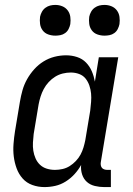

<svg xmlns="http://www.w3.org/2000/svg" viewBox="-20 -753 540 781"><path d="M161 8Q161 8 161 8Q161 8 161 8Q135 8 111.5 -0.5Q88 -9 72 -27Q56 -45 47.5 -68.5Q39 -92 36 -116.5Q33 -141 35 -167.5Q37 -194 41 -219L61 -339Q65 -363 71.5 -386Q78 -409 90 -430.5Q102 -452 119 -471Q136 -490 157 -503Q178 -516 201.5 -522Q225 -528 249 -528Q272 -528 293.5 -521Q315 -514 330 -498.5Q345 -483 353.5 -463Q362 -443 366 -421L382 -520H461L390 -93Q389 -87 390 -81Q391 -75 394.5 -70.5Q398 -66 404 -64Q410 -62 416 -62H431V8H404Q385 8 366 3.5Q347 -1 333.5 -13Q320 -25 314 -43.5Q308 -62 310 -82Q299 -62 283 -44.5Q267 -27 247 -14.5Q227 -2 205 3Q183 8 161 8ZM204 -62Q219 -62 234.5 -65.5Q250 -69 263.5 -77.5Q277 -86 288.5 -98Q300 -110 307.5 -124Q315 -138 319.5 -153Q324 -168 327 -183L347 -303Q349 -320 350.5 -338Q352 -356 350.5 -372.5Q349 -389 343.5 -405Q338 -421 328 -433.5Q318 -446 302 -452Q286 -458 268 -458Q252 -458 235.5 -454Q219 -450 204.5 -441Q190 -432 178 -419Q166 -406 158 -391Q150 -376 145 -360Q140 -344 137 -328L117 -208Q115 -191 114 -173.5Q113 -156 115.5 -140Q118 -124 124.5 -109Q131 -94 142.5 -83Q154 -72 170 -67Q186 -62 203 -62ZM405 -608Q390 -608 376 -613Q362 -618 353.5 -629.5Q345 -641 343 -655.5Q341 -670 343 -685Q345 -695 350.5 -705Q356 -715 365 -721.5Q374 -728 384 -730.5Q394 -733 405 -733Q420 -733 433.5 -727.5Q447 -722 455.5 -710.5Q464 -699 466 -684.5Q468 -670 466 -655Q464 -645 459 -635Q454 -625 445 -618.5Q436 -612 425.5 -610Q415 -608 405 -608ZM205 -608Q190 -608 176 -613Q162 -618 153.5 -629.5Q145 -641 143 -655.5Q141 -670 143 -685Q145 -695 150.5 -705Q156 -715 165 -721.5Q174 -728 184 -730.5Q194 -733 205 -733Q220 -733 233.5 -727.5Q247 -722 255.5 -710.5Q264 -699 266 -684.5Q268 -670 266 -655Q264 -645 259 -635Q254 -625 245 -618.5Q236 -612 225.5 -610Q215 -608 205 -608Z"/></svg>

Font: Iosevka Gothic
Style: Italic
Weight: 400
Italic angle: -9°
Monospace: yes
Designer: Belleve Invis
Foundry: Belleve Invis
Version: Version 15.5.1; ttfautohint (v1.8.4)